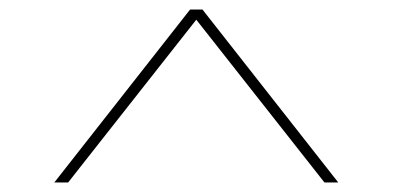

<svg xmlns="http://www.w3.org/2000/svg" viewBox="-20 -751 825 403"><path d="M94 -368 379 -731H405L690 -368H661L387 -716H397L123 -368Z"/></svg>

Font: Lexend Peta Thin
Style: Regular
Weight: 250
Version: Version 1.007